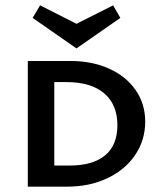

<svg xmlns="http://www.w3.org/2000/svg" viewBox="-20 -698 611 718"><path d="M266 -517 102 -631 130 -678 266 -609 403 -678 430 -631ZM523 -243Q523 -174 485.5 -118.5Q448 -63 381.5 -31.5Q315 0 231 0H84V-470H243Q324 -470 387.5 -441.5Q451 -413 487 -361.5Q523 -310 523 -243ZM419 -230Q419 -307 369.5 -349Q320 -391 229 -391H183V-79H241Q327 -79 373 -117Q419 -155 419 -230Z"/></svg>

Font: Ysabeau SC Semibold
Style: Regular
Weight: 600
Designer: Christian Thalmann (Catharsis Fonts)
Version: Version 0.003